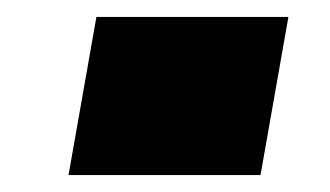

<svg xmlns="http://www.w3.org/2000/svg" viewBox="-20 -207 390 227"><path d="M61 0 94 -187H321L288 0Z"/></svg>

Font: Tomorrow ExtraBold
Style: Italic
Weight: 800
Italic angle: -10°
Designer: Tony de Marco, Monica Rizzolli
Foundry: Just in Type
Version: Version 2.002